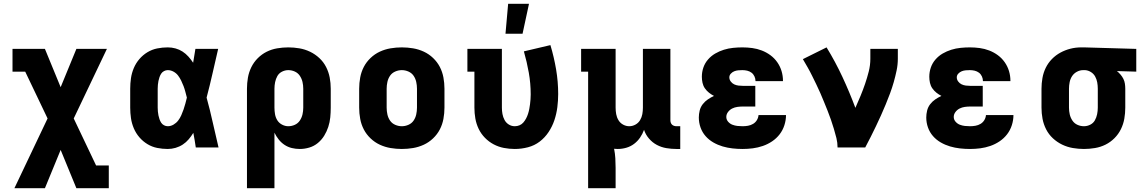

<svg xmlns="http://www.w3.org/2000/svg" viewBox="-20 -778 6040 1013"><path d="M56 215 231 -153 113 -400H46V-520H217L300 -318L383 -520H544L369 -153L487 95H554V215H383L300 13L217 215Z M865 8Q837 8 809.5 2.5Q782 -3 758 -17.5Q734 -32 715.5 -53.5Q697 -75 686 -101Q675 -127 671 -154.5Q667 -182 667 -210V-310Q667 -338 671 -365.5Q675 -393 686 -419Q697 -445 715.5 -466.5Q734 -488 758 -502.5Q782 -517 809.5 -522.5Q837 -528 865 -528Q886 -528 906 -522.5Q926 -517 943 -506Q960 -495 974 -479.5Q988 -464 999 -447Q1002 -465 1005 -483.5Q1008 -502 1011 -520H1131Q1116 -456 1101.5 -391.5Q1087 -327 1070 -263Q1088 -198 1102.5 -132Q1117 -66 1133 0H1013Q1010 -19 1007 -38.5Q1004 -58 1000 -77Q989 -59 975.5 -43Q962 -27 944.5 -15.5Q927 -4 906.5 2Q886 8 865 8ZM865 -112Q881 -112 895.5 -120.5Q910 -129 920 -142Q930 -155 936.5 -170Q943 -185 948.5 -200.5Q954 -216 958 -231.5Q962 -247 966 -263Q962 -278 958 -293.5Q954 -309 948.5 -323.5Q943 -338 936 -352.5Q929 -367 919.5 -379.5Q910 -392 895.5 -400Q881 -408 865 -408Q855 -408 845.5 -403Q836 -398 830.5 -389.5Q825 -381 821.5 -371Q818 -361 816 -351Q814 -341 813 -330.5Q812 -320 812 -310V-210Q812 -200 813 -189.5Q814 -179 816 -169Q818 -159 821.5 -149Q825 -139 830.5 -130.5Q836 -122 845.5 -117Q855 -112 865 -112Z M1283 215V-310Q1283 -339 1288 -368Q1293 -397 1306 -423.5Q1319 -450 1340 -471Q1361 -492 1387 -505Q1413 -518 1442.5 -523Q1472 -528 1501 -528Q1530 -528 1559.5 -523Q1589 -518 1616 -505Q1643 -492 1665 -471.5Q1687 -451 1700.5 -424.5Q1714 -398 1719.5 -369Q1725 -340 1725 -310V-210Q1725 -184 1722.5 -158.5Q1720 -133 1712 -108.5Q1704 -84 1690.5 -62Q1677 -40 1657 -23.5Q1637 -7 1612 0.5Q1587 8 1562 8Q1540 8 1519.5 3Q1499 -2 1481.5 -13.5Q1464 -25 1450.5 -42Q1437 -59 1428 -78V215ZM1501 -112Q1519 -112 1535.5 -119.5Q1552 -127 1562 -142Q1572 -157 1576 -174.5Q1580 -192 1580 -210V-310Q1580 -328 1576 -345.5Q1572 -363 1562 -378Q1552 -393 1535.5 -400.5Q1519 -408 1501 -408Q1484 -408 1468 -400Q1452 -392 1443.5 -377Q1435 -362 1431.5 -344.5Q1428 -327 1428 -310V-210Q1428 -193 1431 -175.5Q1434 -158 1443 -143.5Q1452 -129 1468 -120.5Q1484 -112 1501 -112Z M2100 8Q2070 8 2040.5 3Q2011 -2 1984 -14.5Q1957 -27 1935 -48Q1913 -69 1899.5 -95Q1886 -121 1880.5 -150.5Q1875 -180 1875 -210V-310Q1875 -340 1880.5 -369.5Q1886 -399 1899.5 -425Q1913 -451 1935 -472Q1957 -493 1984 -505.5Q2011 -518 2040.5 -523Q2070 -528 2100 -528Q2130 -528 2159.5 -523Q2189 -518 2216 -505.5Q2243 -493 2265 -472Q2287 -451 2300.5 -425Q2314 -399 2319.5 -369.5Q2325 -340 2325 -310V-210Q2325 -180 2319.5 -150.5Q2314 -121 2300.5 -95Q2287 -69 2265 -48Q2243 -27 2216 -14.5Q2189 -2 2159.5 3Q2130 8 2100 8ZM2100 -112Q2118 -112 2135 -119.5Q2152 -127 2162 -141.5Q2172 -156 2176 -174Q2180 -192 2180 -210V-310Q2180 -328 2176 -346Q2172 -364 2162 -378.5Q2152 -393 2135 -400.5Q2118 -408 2100 -408Q2082 -408 2065 -400.5Q2048 -393 2038 -378.5Q2028 -364 2024 -346Q2020 -328 2020 -310V-210Q2020 -192 2024 -174Q2028 -156 2038 -141.5Q2048 -127 2065 -119.5Q2082 -112 2100 -112Z M2696 8Q2667 8 2638.5 2.5Q2610 -3 2584.5 -16.5Q2559 -30 2538.5 -51Q2518 -72 2505.5 -98Q2493 -124 2488 -152.5Q2483 -181 2483 -210V-400H2446V-520H2628V-210Q2628 -193 2631 -176.5Q2634 -160 2642 -145Q2650 -130 2664.5 -121Q2679 -112 2696 -112Q2709 -112 2721 -117Q2733 -122 2741.5 -132Q2750 -142 2756 -153.5Q2762 -165 2766 -177.5Q2770 -190 2772.5 -203Q2775 -216 2776.5 -228.5Q2778 -241 2779 -254Q2780 -267 2780 -280Q2780 -338 2770 -394.5Q2760 -451 2744 -507L2884 -540Q2903 -477 2914 -412Q2925 -347 2925 -282Q2925 -247 2920.5 -212Q2916 -177 2905 -144Q2894 -111 2874.5 -81.5Q2855 -52 2827.5 -31Q2800 -10 2765.5 -1Q2731 8 2696 8ZM2647 -600 2661 -758H2771L2737 -600Z M3083 215V-400H3046V-520H3228V-210Q3228 -193 3231 -176Q3234 -159 3243 -144Q3252 -129 3267.5 -120.5Q3283 -112 3300 -112Q3317 -112 3332.5 -120.5Q3348 -129 3357 -144Q3366 -159 3369 -176Q3372 -193 3372 -210V-520H3517V-143Q3517 -137 3519 -131Q3521 -125 3525.5 -120.5Q3530 -116 3536.5 -114Q3543 -112 3549 -112H3569V8H3549Q3522 8 3495.5 3.5Q3469 -1 3445.5 -13.5Q3422 -26 3404 -47Q3386 -68 3378 -93Q3370 -71 3357 -52Q3344 -33 3325.5 -19Q3307 -5 3284.5 1.5Q3262 8 3239 8Q3234 8 3229.5 7.5Q3225 7 3220 7Q3225 32 3226.5 57Q3228 82 3228 107V215Z M3898 8Q3871 8 3844.5 5Q3818 2 3792.5 -5.5Q3767 -13 3743.5 -26.5Q3720 -40 3702.5 -60Q3685 -80 3676 -105.5Q3667 -131 3667 -158Q3667 -176 3671.5 -194.5Q3676 -213 3687.5 -228Q3699 -243 3714.5 -253.5Q3730 -264 3747 -272Q3733 -279 3720.5 -289Q3708 -299 3699 -312Q3690 -325 3686.5 -341Q3683 -357 3683 -373Q3683 -398 3691 -421.5Q3699 -445 3715.5 -464Q3732 -483 3753.5 -495.5Q3775 -508 3799 -515.5Q3823 -523 3848 -525.5Q3873 -528 3897 -528Q3923 -528 3949 -524.5Q3975 -521 3999.5 -511.5Q4024 -502 4045 -486.5Q4066 -471 4081 -449.5Q4096 -428 4103.5 -403Q4111 -378 4111 -352V-350H3966V-351Q3966 -363 3960.5 -375Q3955 -387 3945 -394.5Q3935 -402 3922.5 -405Q3910 -408 3897 -408Q3886 -408 3875 -407Q3864 -406 3854 -402Q3844 -398 3836 -389.5Q3828 -381 3828 -370Q3828 -358 3835.5 -348Q3843 -338 3853.5 -333Q3864 -328 3876 -326.5Q3888 -325 3900 -325H3965V-216H3900Q3885 -216 3870.5 -214Q3856 -212 3843 -205.5Q3830 -199 3821 -187Q3812 -175 3812 -161Q3812 -147 3821.5 -136Q3831 -125 3844 -120Q3857 -115 3870.5 -113.5Q3884 -112 3898 -112Q3912 -112 3926.5 -114.5Q3941 -117 3953.5 -124.5Q3966 -132 3973.5 -144.5Q3981 -157 3982 -171H4127Q4127 -144 4118.5 -117.5Q4110 -91 4093.5 -69.5Q4077 -48 4054 -32.5Q4031 -17 4005 -8Q3979 1 3952 4.5Q3925 8 3898 8Z M4399 0Q4399 -25 4393 -49.5Q4387 -74 4379.5 -98.5Q4372 -123 4364 -146.5Q4356 -170 4346.5 -193.5Q4337 -217 4327.5 -240.5Q4318 -264 4308 -287Q4298 -310 4287 -332.5Q4276 -355 4265 -377.5Q4254 -400 4241.5 -422Q4229 -444 4216 -466L4341 -528Q4387 -453 4424.5 -372.5Q4462 -292 4493 -209Q4507 -240 4520 -271.5Q4533 -303 4544 -335Q4555 -367 4563.5 -400.5Q4572 -434 4572 -468V-520H4717V-468Q4717 -437 4710.5 -406Q4704 -375 4695.5 -345Q4687 -315 4676 -285.5Q4665 -256 4653 -227Q4641 -198 4628 -169Q4615 -140 4601.5 -112Q4588 -84 4574 -56Q4560 -28 4545 0Z M5098 8Q5071 8 5044.5 5Q5018 2 4992.5 -5.5Q4967 -13 4943.5 -26.5Q4920 -40 4902.5 -60Q4885 -80 4876 -105.5Q4867 -131 4867 -158Q4867 -176 4871.5 -194.5Q4876 -213 4887.5 -228Q4899 -243 4914.5 -253.5Q4930 -264 4947 -272Q4933 -279 4920.5 -289Q4908 -299 4899 -312Q4890 -325 4886.5 -341Q4883 -357 4883 -373Q4883 -398 4891 -421.5Q4899 -445 4915.5 -464Q4932 -483 4953.5 -495.5Q4975 -508 4999 -515.5Q5023 -523 5048 -525.5Q5073 -528 5097 -528Q5123 -528 5149 -524.5Q5175 -521 5199.5 -511.5Q5224 -502 5245 -486.5Q5266 -471 5281 -449.5Q5296 -428 5303.5 -403Q5311 -378 5311 -352V-350H5166V-351Q5166 -363 5160.5 -375Q5155 -387 5145 -394.5Q5135 -402 5122.5 -405Q5110 -408 5097 -408Q5086 -408 5075 -407Q5064 -406 5054 -402Q5044 -398 5036 -389.5Q5028 -381 5028 -370Q5028 -358 5035.5 -348Q5043 -338 5053.5 -333Q5064 -328 5076 -326.5Q5088 -325 5100 -325H5165V-216H5100Q5085 -216 5070.5 -214Q5056 -212 5043 -205.5Q5030 -199 5021 -187Q5012 -175 5012 -161Q5012 -147 5021.5 -136Q5031 -125 5044 -120Q5057 -115 5070.5 -113.5Q5084 -112 5098 -112Q5112 -112 5126.5 -114.5Q5141 -117 5153.5 -124.5Q5166 -132 5173.5 -144.5Q5181 -157 5182 -171H5327Q5327 -144 5318.5 -117.5Q5310 -91 5293.5 -69.5Q5277 -48 5254 -32.5Q5231 -17 5205 -8Q5179 1 5152 4.5Q5125 8 5098 8Z M5699 8Q5670 8 5640.5 3Q5611 -2 5584 -15Q5557 -28 5535 -48.5Q5513 -69 5499.5 -95.5Q5486 -122 5480.5 -151Q5475 -180 5475 -210V-310Q5475 -338 5480 -366.5Q5485 -395 5497.5 -420.5Q5510 -446 5530 -466.5Q5550 -487 5575 -500.5Q5600 -514 5627.5 -521Q5655 -528 5684 -528H5700L5975 -520V-400L5873 -403Q5883 -395 5892 -384.5Q5901 -374 5907 -362Q5913 -350 5915 -336.5Q5917 -323 5917 -310V-210Q5917 -181 5912 -152Q5907 -123 5894 -96.5Q5881 -70 5860 -49Q5839 -28 5813 -15Q5787 -2 5757.5 3Q5728 8 5699 8ZM5699 -112Q5716 -112 5732 -120Q5748 -128 5756.5 -143Q5765 -158 5768.5 -175.5Q5772 -193 5772 -210V-310Q5772 -327 5769 -343.5Q5766 -360 5758 -374.5Q5750 -389 5735.5 -398Q5721 -407 5705 -408H5695Q5678 -408 5662 -399.5Q5646 -391 5636.5 -376.5Q5627 -362 5623.5 -344.5Q5620 -327 5620 -310V-210Q5620 -192 5624 -174.5Q5628 -157 5638 -142Q5648 -127 5664.5 -119.5Q5681 -112 5699 -112Z"/></svg>

Font: Iosevka Etoile Heavy
Style: Regular
Weight: 900
Designer: Belleve Invis
Foundry: Belleve Invis
Version: Version 22.1.2; ttfautohint (v1.8.4)